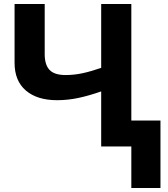

<svg xmlns="http://www.w3.org/2000/svg" viewBox="-20 -734 844 962"><path d="M638 -714V-130H784V208H638V0H487V-276Q424 -254 371.5 -243Q319 -232 266 -232Q166 -232 109.5 -280.5Q53 -329 53 -419V-714H204V-462Q204 -410 228 -384Q252 -358 309 -358Q351 -358 393 -367Q435 -376 487 -394V-714Z"/></svg>

Font: Noto Sans IKEA
Style: Bold
Weight: 600
Designer: Monotype Design Team
Foundry: Monotype Imaging Inc.
Version: Version 2.001